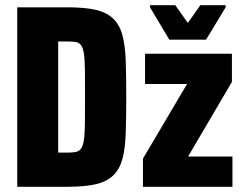

<svg xmlns="http://www.w3.org/2000/svg" viewBox="-20 -716 940 736"><path d="M46 0V-688H238Q306 -688 348 -678Q390 -668 414.5 -644Q439 -620 449.5 -580.5Q460 -541 462 -482.5Q464 -424 464 -344Q464 -264 462 -205.5Q460 -147 449.5 -107.5Q439 -68 414.5 -44Q390 -20 348 -10Q306 0 238 0ZM203 -131H239Q258 -131 270.5 -133.5Q283 -136 290.5 -146Q298 -156 301.5 -178.5Q305 -201 305.5 -241.5Q306 -282 306 -344Q306 -408 305.5 -448.5Q305 -489 301.5 -511Q298 -533 290.5 -543Q283 -553 270.5 -555Q258 -557 239 -557H203ZM528 0V-108L697 -394H536V-510H869V-402L701 -116H871V0ZM629 -564 555 -688V-696H652L700 -628L748 -696H845V-688L770 -564Z"/></svg>

Font: Saira Condensed ExtraBold
Style: Regular
Weight: 800
Width: 3
Designer: Hector Gatti with collaboration of the Omnibus-Type team
Foundry: Omnibus-Type
Version: Version 1.101